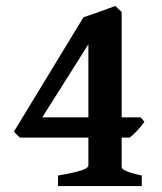

<svg xmlns="http://www.w3.org/2000/svg" viewBox="-20 -628 546 648"><path d="M278.3 -478.5 122.6 -231.9H278.3ZM467.3 -217.3Q457 -201.7 442.9 -186.8Q428.7 -171.9 417.5 -163.6H390.6V-65.4Q390.6 -61.5 393.6 -58.3Q396.5 -55.2 404.3 -51.5Q412.1 -47.9 425.3 -43.9Q438.5 -40 458.5 -35.6V0H175.8V-35.6Q207.5 -41 227.5 -45.7Q247.6 -50.3 258.8 -54.4Q270 -58.6 274.2 -62.5Q278.3 -66.4 278.3 -70.8V-163.6H46.9L26.9 -183.6L261.7 -569.8Q273.4 -573.7 287.6 -578.6Q301.8 -583.5 316.4 -588.6Q331.1 -593.8 344.7 -598.9Q358.4 -604 369.1 -607.9L390.6 -587.4V-231.9H454.6Z"/></svg>

Font: Gentium Basic
Style: Bold
Weight: 700
Designer: J. Victor Gaultney and Annie Olsen
Foundry: SIL International
Version: Version 1.100